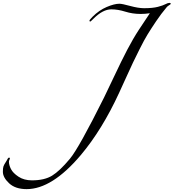

<svg xmlns="http://www.w3.org/2000/svg" viewBox="-324 -912 1207 1335"><path d="M506 -886Q525 -886 581.5 -870.5Q638 -855 678 -855Q738 -855 774 -864.5Q810 -874 826.5 -883Q843 -892 855 -892Q863 -892 863 -886Q863 -883 858.5 -880Q854 -877 846.5 -872Q839 -867 835 -862Q797 -817 762 -765Q727 -713 703 -674Q679 -635 647 -571Q615 -507 600.5 -476.5Q586 -446 551 -369Q516 -292 504 -266Q386 -10 238 166Q38 403 -139 403Q-217 403 -260.5 362.5Q-304 322 -304 282Q-304 257 -300 245Q-296 233 -282 212Q-279 208 -276 202Q-273 196 -271 192.5Q-269 189 -266.5 186.5Q-264 184 -261 184Q-255 184 -255 189Q-255 192 -258.5 199.5Q-262 207 -262 212Q-262 235 -248 263Q-234 291 -195.5 316.5Q-157 342 -102 342Q-15 342 38 309.5Q91 277 162 192Q224 118 399 -233Q419 -273 469.5 -380.5Q520 -488 560.5 -565.5Q601 -643 641 -704L718 -820Q685 -815 654 -815Q598 -815 547 -831Q496 -847 450 -847Q391 -847 326 -782Q306 -762 304 -762Q298 -762 298 -768Q298 -774 320 -796Q365 -841 418 -863.5Q471 -886 506 -886Z"/></svg>

Font: Miama Nueva
Style: Medium
Weight: 400
Italic angle: -28°
Version: Version 1.0